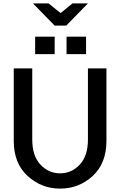

<svg xmlns="http://www.w3.org/2000/svg" viewBox="-20 -1104 708 1131"><path d="M61 -701H170V-282Q170 -186 218 -134.5Q266 -83 334 -83Q402 -83 450 -134.5Q498 -186 498 -282V-701H607V-274Q607 -142 526 -67.5Q445 7 334 7Q224 7 142.5 -67.5Q61 -142 61 -274ZM174 -1084H266L337 -1027L407 -1084H498L370 -953H302ZM187 -785V-888H302V-785ZM372 -785V-888H487V-785Z"/></svg>

Font: LT Superior Semi-bold
Style: Regular
Weight: 600
Designer: Daniel Lyons
Foundry: LyonsType
Version: Version 1.0